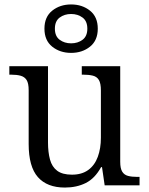

<svg xmlns="http://www.w3.org/2000/svg" viewBox="-20 -834 671 864"><path d="M272 10Q192 10 150.5 -37Q109 -84 109 -186V-428Q109 -459 100 -473.5Q91 -488 73.5 -493Q56 -498 31 -498H22V-536H196V-193Q196 -149 205 -116Q214 -83 237.5 -65.5Q261 -48 304 -48Q348 -48 377 -69Q406 -90 420 -128Q434 -166 434 -214V-427Q434 -459 425 -474Q416 -489 398 -493.5Q380 -498 355 -498H348V-536H521V-106Q521 -76 530 -61.5Q539 -47 556 -42.5Q573 -38 597 -38H608V0H451L439 -82H435Q407 -31 366 -10.5Q325 10 272 10ZM300 -596Q250 -596 215 -624Q180 -652 180 -705Q180 -758 215 -786Q250 -814 300 -814Q350 -814 385 -786Q420 -758 420 -705Q420 -652 385 -624Q350 -596 300 -596ZM300 -639Q330 -639 351.5 -655Q373 -671 373 -705Q373 -739 351.5 -755Q330 -771 300 -771Q270 -771 248.5 -755Q227 -739 227 -705Q227 -671 248.5 -655Q270 -639 300 -639Z"/></svg>

Font: Noto Serif Hentaigana EL
Style: Regular
Weight: 400
Designer: Kazuhiro Yamada
Foundry: nipponia
Version: Version 1.000